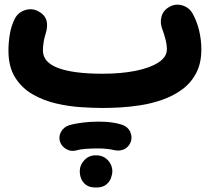

<svg xmlns="http://www.w3.org/2000/svg" viewBox="-20 -401 910 832"><path d="M16.6 -182.1Q16.6 -216.3 22.5 -252.2Q28.3 -288.1 43.9 -319.3Q57.6 -346.7 87.4 -356.7Q117.2 -366.7 144.5 -353Q200.7 -324.7 177.2 -252.9Q172.4 -239.3 169.2 -219.2Q166 -199.2 166 -182.1Q166 -130.9 232.2 -106.2Q298.3 -81.5 424.8 -81.5Q505.4 -81.5 568.1 -94.2Q630.9 -106.9 667 -130.6Q703.1 -154.3 703.1 -187Q703.1 -209 696 -234.6Q689 -260.3 685.1 -269.5Q672.4 -299.8 679.4 -327.6Q686.5 -355.5 712.9 -370.6Q739.3 -386.2 769 -377.9Q798.8 -369.6 814 -343.3Q832.5 -311 842.5 -270.3Q852.5 -229.5 852.5 -187Q852.5 -126.5 829.8 -83.7Q807.1 -41 769 -13.2Q731 14.6 684.3 31Q637.7 47.4 589.6 54.9Q541.5 62.5 498.3 64.7Q455.1 66.9 424.8 66.9Q384.8 66.9 331.5 63.5Q278.3 60.1 223.4 47.4Q168.5 34.7 121.6 7.8Q74.7 -19 45.7 -65.2Q16.6 -111.3 16.6 -182.1ZM239.7 211.9Q233.4 190.4 244.6 170.2Q255.9 149.9 278.3 142.1Q304.2 134.3 339.1 130.1Q374 126 407.7 126Q442.9 126 471.2 130.6Q499.5 135.3 519 143.6Q542 156.2 548.1 181.2Q554.2 206.1 540 226.6Q528.3 243.2 511.7 248.3Q495.1 253.4 477.5 250Q463.9 246.6 444.6 244.4Q425.3 242.2 407.7 242.2Q376 242.2 350.6 244.1Q325.2 246.1 309.6 251Q287.6 256.8 267.1 245.1Q246.6 233.4 239.7 211.9ZM325.7 340.3Q325.7 314 345.5 293Q365.2 272 395 272Q417 272 432.1 281Q447.3 290 456.1 304.2Q466.8 321.8 466.8 340.8Q466.8 354.5 460.7 371.1Q454.6 387.7 439.2 399.7Q423.8 411.6 396 411.6Q367.2 411.6 352.1 399.7Q336.9 387.7 331.1 371.6Q325.7 357.4 325.7 340.3Z"/></svg>

Font: Mikhak-DS2-FD ExtraBold
Style: Regular
Weight: 800
Designer: Amin Abedi
Version: Version 3.2